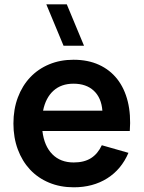

<svg xmlns="http://www.w3.org/2000/svg" viewBox="-20 -822 642 858"><path d="M187 -802.5H278.5L355.5 -617.5H264ZM309.5 -96Q356 -96 386.5 -115.2Q417 -134.5 435 -173L554 -139Q522.5 -65 459 -25Q395.5 15 309.5 15Q249 15 199.2 -5.8Q149.5 -26.5 114.2 -64.2Q79 -102 59.5 -154.5Q40 -207 40 -270Q40 -334 59.8 -386.5Q79.5 -439 115 -476.5Q150.5 -514 199.8 -534.5Q249 -555 308.5 -555Q373 -555 422.2 -532.5Q471.5 -510 504 -468.5Q536.5 -427 551 -368.2Q565.5 -309.5 560 -236.5H169.5Q177.5 -169.5 213.8 -132.8Q250 -96 309.5 -96ZM437.5 -327.5Q433 -385 399.2 -416.5Q365.5 -448 308.5 -448Q253.5 -448 218.8 -416.5Q184 -385 172.5 -327.5Z"/></svg>

Font: Vela Sans Bd
Style: Bold
Weight: 700
Designer: Principal design: Mikhail Sharanda - project Manrope.
Design modification: Ravid Balaliev
Foundry: Mikhail Sharanda
Version: Version 1.001